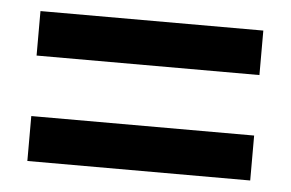

<svg xmlns="http://www.w3.org/2000/svg" viewBox="-35 -556 651 430"><g transform="rotate(5 290.5 -341.5)"><path d="M40 -510H541V-410H40ZM40 -173V-274H541V-173Z"/></g></svg>

Font: Chokokutai
Style: Regular
Weight: 400
Designer: 108号,108go
Foundry: Font Zone 108
Version: Version 1.000; ttfautohint (v1.8.3)